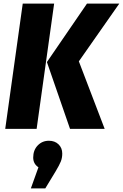

<svg xmlns="http://www.w3.org/2000/svg" viewBox="-20 -714 681 1064"><path d="M106 -694H280L183 0H9ZM240 -370 462 -694H641L417 -374L560 0H368ZM325 137Q325 161 317 181Q309 201 288 236L231 330H151L193 213Q164 194 164 159Q164 118 189 92Q214 66 251 66Q284 66 304.5 86Q325 106 325 137Z"/></svg>

Font: Fira Sans Condensed ExtraBold
Style: Italic
Weight: 800
Width: 3
Italic angle: -8°
Designer: bBox Type GmbH & Carrois Corporate GbR & Edenspiekermann AG
Foundry: bBox Type GmbH & Carrois Corporate GbR & Edenspiekermann AG
Version: Version 4.301